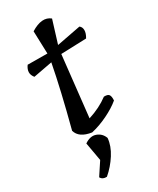

<svg xmlns="http://www.w3.org/2000/svg" viewBox="-243 -785 926 1124"><g transform="rotate(-30 220.0 -222.5)"><path d="M424 -494 253 -488Q252 -479 208 -79Q287 -104 344 -147Q371 -148 378.5 -136Q386 -124 384 -98Q347 -67 290.5 -39.5Q234 -12 180 0Q98 -12 83 -67Q146 -307 178 -475L50 -451Q19 -488 51 -532L184 -531L179 -684Q261 -735 310 -695L263 -543L425 -574Q440 -563 440 -541.5Q440 -520 424 -494ZM140 163 118 39Q159 11 194 24Q229 37 242 73Q238 124 204.5 176.5Q171 229 125 268Q96 270 84 248Z"/></g></svg>

Font: Tillana Medium
Style: Regular
Weight: 500
Designer: Lipi Raval (Devanagari, Latin), Jonny Pinhorn (Latin)
Foundry: Indian Type Foundry
Version: Version 2.003;PS 1.0;hotconv 1.0.79;makeotf.lib2.5.61930; tt